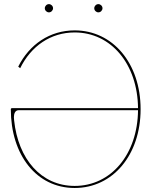

<svg xmlns="http://www.w3.org/2000/svg" viewBox="-20 -910 735 932"><path d="M197.5 -870C197.5 -859 207 -850 217.5 -850C228.5 -850 237.5 -859.5 237.5 -870C237.5 -881 228 -890 217.5 -890C206.5 -890 197.5 -880.5 197.5 -870ZM437.5 -870C437.5 -859 447 -850 457.5 -850C468.5 -850 477.5 -859.5 477.5 -870C477.5 -881 468 -890 457.5 -890C446.5 -890 437.5 -880.5 437.5 -870ZM650 -385H37.5C35.5 -385 32.5 -383.5 32.5 -380C32.5 -158 157 2.5 342.5 2.5C528 2.5 662.5 -158 662.5 -380C662.5 -602 528 -762.5 342.5 -762.5C222 -762.5 123 -695 68.5 -586.5L78 -579C130.5 -686 226 -752.5 342.5 -752.5C519.5 -752.5 648 -598.5 650 -385ZM650 -375C648 -161.5 519.5 -7.5 342.5 -7.5C179.5 -7.5 68 -138.5 48.5 -326C48.5 -328 47.5 -335.5 47.5 -341C47.5 -357.5 53 -375 70.5 -375Z"/></svg>

Font: ZnikomitSC
Style: Regular
Weight: 100
Designer: gluk
Foundry: gluk
Version: Version 0.55